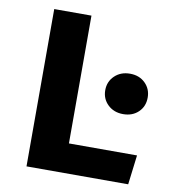

<svg xmlns="http://www.w3.org/2000/svg" viewBox="-79 -763 758 833"><g transform="rotate(10 300.0 -346.5)"><path d="M93 -693H257V-130H557L541 0H93ZM559 -385Q559 -346 533 -321Q507 -296 466 -296Q425 -296 398.5 -321.5Q372 -347 372 -385Q372 -423 398.5 -448.5Q425 -474 466 -474Q507 -474 533 -448.5Q559 -423 559 -385Z"/></g></svg>

Font: Fira Mono
Style: Bold
Weight: 700
Monospace: yes
Designer: Carrois Corporate & Edenspiekermann AG
Foundry: Carrois Corporate GbR & Edenspiekermann AG
Version: Version 3.206